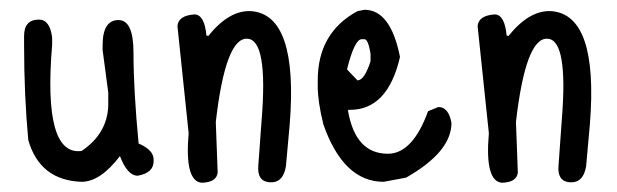

<svg xmlns="http://www.w3.org/2000/svg" viewBox="-20 -369 1289 401"><path d="M227.5 -327.1Q258.8 -327.1 258.8 -258.8Q258.8 -180.7 269.5 -69.3Q300.8 -55.7 300.8 -36.1V-32.2Q300.8 -7.8 267.6 -2Q246.1 -2 230.5 -43Q189.5 10.7 150.4 10.7Q63.5 7.8 39.1 -76.2Q30.3 -169.9 30.3 -275.4V-293.9Q30.3 -328.1 61.5 -328.1Q84 -328.1 88.9 -291V-275.4Q69.3 -43 150.4 -53.7Q204.1 -89.8 206.1 -148.4V-175.8L194.3 -264.6V-274.4Q194.3 -327.1 227.5 -327.1Z M504.9 -345.7Q603.5 -337.9 585 -108.4L577.1 -21.5Q571.3 13.7 543 11.7Q516.6 9.8 519.5 -23.4L526.4 -118.2Q540 -285.2 497.1 -288.1Q451.2 -292 430.7 -114.3L434.6 -8.8Q432.6 11.7 401.4 12.7Q365.2 9.8 374 -90.8L350.6 -314.5Q352.5 -336.9 386.7 -338.9Q407.2 -337.9 411.1 -294.9L415 -293.9Q459 -348.6 504.9 -345.7Z M741.2 -348.6Q795.9 -348.6 815.4 -250Q790 -139.6 710.9 -139.6H707V-136.7Q722.7 -47.9 790 -47.9Q841.8 -47.9 874 -136.7L895.5 -145.5Q917 -145.5 922.9 -112.3Q922.9 -51.8 828.1 2L781.2 10.7Q697.3 10.7 655.3 -109.4Q643.6 -157.2 643.6 -188.5V-201.2Q643.6 -300.8 726.6 -345.7ZM705.1 -225.6V-223.6L726.6 -201.2Q741.2 -201.2 753.9 -241.2V-256.8Q749 -287.1 741.2 -287.1H735.4Q720.7 -287.1 705.1 -225.6Z M1131.8 -345.7Q1230.5 -337.9 1211.9 -108.4L1204.1 -21.5Q1198.2 13.7 1169.9 11.7Q1143.6 9.8 1146.5 -23.4L1153.3 -118.2Q1167 -285.2 1124 -288.1Q1078.1 -292 1057.6 -114.3L1061.5 -8.8Q1059.6 11.7 1028.3 12.7Q992.2 9.8 1001 -90.8L977.5 -314.5Q979.5 -336.9 1013.7 -338.9Q1034.2 -337.9 1038.1 -294.9L1042 -293.9Q1085.9 -348.6 1131.8 -345.7Z"/></svg>

Font: Sue Ellen Francisco
Style: Regular
Weight: 400
Designer: Kimberly Geswein
Foundry: Kimberly Geswein
Version: Version 1.002 2007